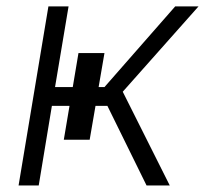

<svg xmlns="http://www.w3.org/2000/svg" viewBox="-20 -565 625 585"><path d="M36.6 0 127.5 -545.5H188.9L147.7 -299.7H201.7L219.1 -403.4H298.3L280.5 -299.7H298.3L513.8 -545.5H584.9L354 -285.5L497.2 0H426.5L307.2 -242.5H271L253.2 -139.2H174.4L191.8 -242.5H138.1L98 0Z"/></svg>

Font: Inter UI Light
Style: Italic
Weight: 300
Italic angle: 9.39999°
Designer: Rasmus Andersson
Foundry: rsms
Version: 3.2;8d6f07862